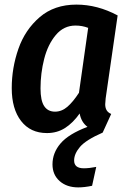

<svg xmlns="http://www.w3.org/2000/svg" viewBox="-20 -563 561 834"><path d="M437 -110Q437 -95 443 -84.5Q449 -74 463 -68L426 13Q353 45 327.5 75Q302 105 302 134Q302 168 344 168Q368 168 398 162L380 244Q347 251 320 251Q270 251 239 223.5Q208 196 208 151Q208 101 243 60Q278 19 360 -12Q333 -32 326 -70Q297 -29 262.5 -7Q228 15 184 15Q112 15 71.5 -37.5Q31 -90 31 -180Q31 -268 60 -351Q89 -434 152.5 -488.5Q216 -543 312 -543Q403 -543 491 -496L439 -136Q437 -116 437 -110ZM363 -442Q337 -452 308 -452Q257 -452 222.5 -411Q188 -370 172 -307.5Q156 -245 156 -179Q156 -126 172 -102Q188 -78 219 -78Q248 -78 272.5 -99Q297 -120 323 -160Z"/></svg>

Font: Fira Sans Condensed Medium
Style: Italic
Weight: 500
Width: 3
Italic angle: -8°
Designer: bBox Type GmbH & Carrois Corporate GbR & Edenspiekermann AG
Foundry: bBox Type GmbH & Carrois Corporate GbR & Edenspiekermann AG
Version: Version 4.301